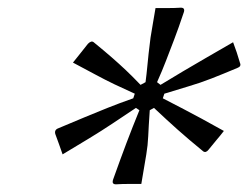

<svg xmlns="http://www.w3.org/2000/svg" viewBox="-20 -779 646 500"><path d="M451 -759Q462 -759 459 -748Q445 -706 433.5 -676Q422 -646 412 -620Q402 -594 389 -565L398 -558Q429 -577 457 -593.5Q485 -610 516 -628Q547 -646 587 -669Q592 -656 596.5 -642.5Q601 -629 605 -615Q609 -606 598 -602Q560 -586 530.5 -574.5Q501 -563 472 -554.5Q443 -546 408 -535L404 -523Q435 -507 458 -495Q481 -483 505 -470Q529 -457 563 -438Q553 -425 543.5 -414Q534 -403 523 -389Q516 -380 509 -385Q470 -417 442.5 -441.5Q415 -466 381 -498L370 -492Q367 -448 366 -424.5Q365 -401 361 -377Q358 -357 354.5 -338.5Q351 -320 348 -300Q332 -300 315 -300Q298 -300 282 -299Q271 -299 274 -310Q294 -366 309.5 -407Q325 -448 343 -492L334 -498Q301 -476 272.5 -457Q244 -438 213.5 -419.5Q183 -401 143 -377Q138 -391 133.5 -404Q129 -417 124 -430Q121 -441 132 -445Q170 -461 200 -473.5Q230 -486 260 -498Q290 -510 327 -523L331 -535Q302 -548 278 -559.5Q254 -571 229 -584.5Q204 -598 170 -616Q181 -630 190 -641Q199 -652 209 -665Q218 -674 224 -669Q251 -647 270.5 -630Q290 -613 307.5 -596.5Q325 -580 346 -558L359 -565Q362 -588 363.5 -605Q365 -622 367 -639.5Q369 -657 372 -681Q375 -701 378.5 -720Q382 -739 385 -758Q401 -758 418 -758Q435 -758 451 -759Z"/></svg>

Font: Recursive Sn Lnr St Lt
Style: Italic
Weight: 300
Italic angle: -15°
Version: Version 1.079;hotconv 1.0.112;makeotfexe 2.5.65598; ttfautoh